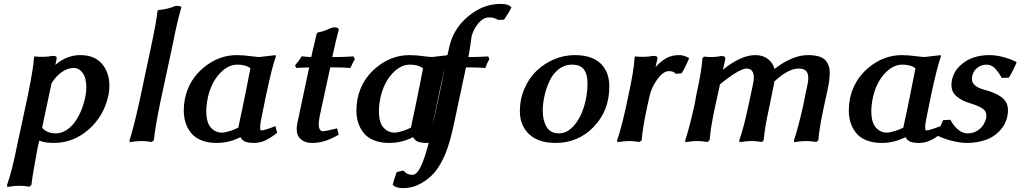

<svg xmlns="http://www.w3.org/2000/svg" viewBox="-20 -722 5225 983"><path d="M243.2 -293 195.8 -68.8 193.8 -71.8Q203.6 -55.7 223.6 -47.4Q243.7 -39.1 264.2 -39.1Q314 -39.1 354.7 -86.7Q395.5 -134.3 416 -221.2Q421.9 -249.5 421.9 -274.9Q421.9 -323.7 403.1 -348.9Q384.3 -374 356.9 -374Q325.7 -374 294.9 -352.1Q264.2 -330.1 241.2 -291ZM391.1 -439.9Q463.4 -439.9 501.7 -395.5Q540 -351.1 540 -283.2Q540 -253.9 534.2 -230Q510.7 -126 432.9 -58.1Q355 9.8 254.9 9.8Q209 9.8 181.2 -2Q180.2 3.4 177.5 13.9Q174.8 24.4 173.8 27.8Q145 180.7 141.1 224.1L130.9 233.9Q102.5 229 79.1 229Q56.2 229 17.1 234.9L16.1 225.1Q42 151.9 66.9 25.9L123 -235.8Q151.4 -375.5 153.8 -423.8Q153.8 -424.3 154.8 -428.5Q155.8 -432.6 155.8 -433.1Q208 -427.7 249 -436Q262.7 -436 267.1 -432.4Q271.5 -428.7 270 -419.9Q269 -415 266.6 -405Q264.2 -395 263.2 -390.1Q322.8 -439.9 391.1 -439.9Z M693.8 -202.1 752 -476.1Q782.7 -620.1 786.1 -665L792 -670.9Q837.4 -674.3 879.9 -691.9Q896 -691.9 902.6 -689.7Q909.2 -687.5 908.2 -683.1Q885.7 -606.4 863.8 -492.2L800.8 -199.2Q772 -57.1 768.1 -4.9L757.8 4.9Q726.1 0 705.1 0Q678.2 0 644 5.9L643.1 -3.9Q662.1 -60.1 693.8 -202.1Z M1192.9 -439.9Q1224.6 -439.9 1275.9 -433.1Q1295.9 -430.2 1309.1 -430.2Q1313 -430.2 1351.1 -435.1Q1352.5 -435.1 1369.9 -437.3Q1387.2 -439.5 1391.1 -439.9L1392.1 -431.2Q1374.5 -386.2 1341.8 -232.9Q1337.4 -210.4 1329.1 -170.7Q1320.8 -130.9 1317.9 -115.2Q1312 -88.4 1312 -71.8Q1312 -54.2 1316.9 -54.2Q1334 -54.2 1390.1 -76.2L1398.9 -42Q1368.2 -17.6 1340.1 -3.9Q1312 9.8 1280.8 9.8Q1252.4 9.8 1236.1 3.4Q1219.7 -2.9 1210.9 -20Q1154.3 9.8 1088.9 9.8Q1043.9 9.8 1010.5 -3.9Q977.1 -17.6 958 -41.5Q939 -65.4 929.9 -94.2Q920.9 -123 920.9 -157.2Q920.9 -186.5 926.8 -216.8Q946.8 -313.5 1023.4 -376.7Q1100.1 -439.9 1192.9 -439.9ZM1194.8 -391.1Q1146.5 -391.1 1104.2 -345Q1062 -298.8 1044.9 -226.1Q1036.1 -184.1 1036.1 -153.8Q1036.1 -95.2 1059.3 -69.1Q1082.5 -43 1116.2 -43Q1130.4 -43 1158.7 -51.8Q1187 -60.5 1207 -73.2L1200.2 -69.8Q1206.1 -97.2 1217.8 -152.3Q1229.5 -207.5 1234.9 -234.9L1262.2 -372.1Q1238.8 -391.1 1194.8 -391.1Z M1524.9 -434.1Q1548.8 -430.2 1573.7 -430.2Q1580.1 -462.9 1588.9 -495.1Q1591.3 -506.3 1595.5 -524.4Q1599.6 -542.5 1601.1 -548.8L1607.9 -556.2Q1632.3 -559.1 1664.1 -574.2Q1675.8 -579.1 1687 -582Q1703.1 -582 1709 -578.6Q1714.8 -575.2 1713.9 -566.9Q1713.4 -564 1711.9 -559.3Q1710.4 -554.7 1710 -553.2Q1700.7 -519.5 1681.2 -430.2H1710.9Q1735.8 -430.2 1790 -433.1L1796.9 -418.9Q1787.6 -404.8 1773.9 -374Q1734.4 -377 1692.9 -377H1670.9Q1631.8 -199.2 1616.7 -127Q1611.8 -98.6 1611.8 -86.9Q1611.8 -49.8 1634.8 -49.8Q1644 -49.8 1706.1 -64.9L1713.9 -32.2Q1673.3 -9.3 1642.3 0.2Q1611.3 9.8 1578.1 9.8Q1542.5 9.8 1520.8 -8.5Q1499 -26.9 1499 -61Q1499 -73.2 1502 -89.8L1563 -377Q1555.7 -376.5 1540 -376Q1524.4 -375.5 1513.4 -375Q1502.4 -374.5 1497.1 -374L1490.7 -387.2Q1509.3 -408.7 1524.9 -434.1Z M2076.7 -439.9Q2108.4 -439.9 2159.7 -433.1Q2179.7 -430.2 2192.9 -430.2Q2196.8 -430.2 2234.9 -435.1Q2236.3 -435.1 2253.7 -437.3Q2271 -439.5 2274.9 -439.9L2275.9 -431.2Q2258.3 -386.2 2225.6 -232.9Q2221.2 -210.4 2212.9 -170.7Q2204.6 -130.9 2201.7 -115.2Q2195.8 -88.4 2195.8 -71.8Q2195.8 -54.2 2200.7 -54.2Q2217.8 -54.2 2273.9 -76.2L2282.7 -42Q2252 -17.6 2223.9 -3.9Q2195.8 9.8 2164.6 9.8Q2136.2 9.8 2119.9 3.4Q2103.5 -2.9 2094.7 -20Q2038.1 9.8 1972.7 9.8Q1927.7 9.8 1894.3 -3.9Q1860.8 -17.6 1841.8 -41.5Q1822.8 -65.4 1813.7 -94.2Q1804.7 -123 1804.7 -157.2Q1804.7 -186.5 1810.5 -216.8Q1830.6 -313.5 1907.2 -376.7Q1983.9 -439.9 2076.7 -439.9ZM2078.6 -391.1Q2030.3 -391.1 1988 -345Q1945.8 -298.8 1928.7 -226.1Q1919.9 -184.1 1919.9 -153.8Q1919.9 -95.2 1943.1 -69.1Q1966.3 -43 2000 -43Q2014.2 -43 2042.5 -51.8Q2070.8 -60.5 2090.8 -73.2L2084 -69.8Q2089.8 -97.2 2101.6 -152.3Q2113.3 -207.5 2118.7 -234.9L2146 -372.1Q2122.6 -391.1 2078.6 -391.1Z M2268.6 -430.2 2279.8 -479Q2299.8 -573.7 2376.5 -637.9Q2453.1 -702.1 2543 -702.1Q2584 -702.1 2598.6 -684.1Q2585 -656.2 2560.5 -621.1L2529.8 -620.1Q2512.2 -632.8 2483.9 -632.8Q2455.1 -632.8 2430.7 -604.5Q2406.2 -576.2 2394.5 -537.1Q2394 -534.7 2391.6 -515.1Q2382.8 -451.2 2378.9 -435.1Q2378.9 -432.1 2377.9 -430.2H2402.8Q2428.2 -430.2 2479.5 -433.1L2485.8 -418.9Q2473.1 -398.9 2464.8 -374Q2425.3 -377 2384.8 -377H2365.7Q2323.2 -175.8 2304.7 -90.8Q2284.2 7.3 2261 63.7Q2237.8 120.1 2205.6 160.2Q2174.8 195.3 2133.1 218.3Q2091.3 241.2 2044.9 241.2Q2006.3 241.2 1990.7 224.1Q1995.1 203.6 2010.7 159.2L2044.9 150.9Q2056.6 163.6 2066.4 168.2Q2076.2 172.9 2092.8 172.9Q2142.1 172.9 2192.9 -68.8Q2203.6 -122.1 2226.3 -225.6Q2249 -329.1 2258.8 -377Q2191.9 -374 2189 -374L2181.6 -388.2L2187.5 -394V-393.1Q2200.2 -407.2 2216.8 -433.1Q2238.3 -430.2 2268.6 -430.2Z M2921.9 -439.9Q3009.3 -439.9 3054.4 -397.5Q3099.6 -355 3099.6 -278.8Q3099.6 -156.2 3020.3 -73.2Q2940.9 9.8 2824.7 9.8Q2736.3 9.8 2689 -34.9Q2641.6 -79.6 2641.6 -152.8Q2641.6 -214.8 2665.3 -269Q2689 -323.2 2728 -360.4Q2767.1 -397.5 2817.9 -418.7Q2868.7 -439.9 2921.9 -439.9ZM2907.7 -391.1Q2870.6 -391.1 2840.8 -367.9Q2811 -344.7 2793.9 -308.3Q2776.9 -272 2767.8 -232.2Q2758.8 -192.4 2758.8 -154.8Q2758.8 -105 2778.6 -72Q2798.3 -39.1 2841.8 -39.1Q2882.3 -39.1 2916.5 -76.7Q2950.7 -114.3 2969.2 -173.3Q2987.8 -232.4 2987.8 -296.9Q2987.8 -342.8 2969 -366.9Q2950.2 -391.1 2907.7 -391.1Z M3456.5 -439.9Q3462.9 -439.9 3468.5 -439.2Q3474.1 -438.5 3479.7 -436.8Q3485.4 -435.1 3488 -434.1Q3490.7 -433.1 3497.1 -430.2Q3503.4 -427.2 3504.4 -426.8L3507.8 -422.9Q3497.1 -396.5 3485.4 -373.8Q3473.6 -351.1 3468.8 -346.2L3439.5 -344.2Q3429.7 -357.9 3404.8 -357.9Q3376.5 -357.9 3346.7 -317.9Q3316.9 -277.8 3305.7 -231Q3304.2 -222.2 3300 -205.1Q3295.9 -188 3294.4 -180.2Q3268.6 -61 3265.6 -4.9L3255.4 4.9Q3222.2 0 3202.6 0Q3176.8 0 3140.6 5.9L3139.6 -3.9Q3160.6 -62.5 3186.5 -182.1Q3188 -190.4 3192.1 -208.5Q3196.3 -226.6 3197.8 -235.8Q3225.6 -362.3 3228.5 -423.8Q3228.5 -424.3 3229.5 -428.5Q3230.5 -432.6 3230.5 -433.1Q3284.2 -427.7 3323.7 -436Q3338.4 -436 3342.8 -432.4Q3347.2 -428.7 3345.7 -419.9Q3343.3 -408.2 3341.3 -401.4Q3339.4 -394.5 3336.4 -378.9Q3365.2 -410.2 3392.8 -425Q3420.4 -439.9 3456.5 -439.9Z M3693.4 -418.9 3681.2 -365.2Q3773.9 -439.9 3847.2 -439.9Q3885.7 -439.9 3911.6 -419.9Q3937.5 -399.9 3945.3 -369.1Q4037.1 -439.9 4116.2 -439.9Q4177.7 -439.9 4202.9 -416.5Q4228 -393.1 4228 -348.1Q4228 -315.9 4220.2 -277.8L4199.2 -180.2Q4174.8 -68.8 4169.9 -4.9L4160.2 4.9Q4127 0 4106.9 0Q4080.1 0 4045.9 5.9L4044.9 -3.9Q4065.4 -63 4092.3 -182.1Q4095.7 -202.1 4104 -241.2Q4112.3 -280.3 4114.3 -289.1Q4118.2 -306.6 4118.2 -321.8Q4118.2 -348.6 4106 -359.9Q4093.8 -371.1 4068.4 -371.1Q4014.2 -371.1 3939 -299.8L3944.3 -304.2Q3943.4 -292 3939.9 -278.8Q3921.9 -191.9 3919.9 -180.2Q3894.5 -65.4 3890.1 -4.9L3881.3 4.9Q3848.1 0 3828.1 0Q3801.8 0 3766.1 5.9L3765.1 -3.9Q3787.6 -67.4 3812 -182.1Q3815.4 -200.2 3823.5 -236.1Q3831.5 -272 3835 -290Q3839.4 -309.6 3839.4 -323.2Q3839.4 -371.1 3802.2 -371.1Q3782.2 -371.1 3743.4 -346.9Q3704.6 -322.8 3661.1 -286.1L3666 -289.1Q3662.1 -271 3654.1 -234.6Q3646 -198.2 3642.1 -180.2Q3618.2 -72.3 3613.3 -4.9L3603 4.9Q3569.8 0 3550.3 0Q3523.4 0 3489.3 5.9L3488.3 -3.9Q3507.3 -59.1 3535.2 -182.1Q3536.6 -189.5 3540 -207.3Q3543.5 -225.1 3544.9 -234.9Q3573.2 -364.3 3576.2 -422.9L3584 -432.1Q3633.3 -426.8 3670.9 -435.1Q3685.5 -435.1 3690.2 -431.4Q3694.8 -427.7 3693.4 -418.9Z M4597.7 -439.9Q4629.4 -439.9 4680.7 -433.1Q4700.7 -430.2 4713.9 -430.2Q4717.8 -430.2 4755.9 -435.1Q4757.3 -435.1 4774.7 -437.3Q4792 -439.5 4795.9 -439.9L4796.9 -431.2Q4779.3 -386.2 4746.6 -232.9Q4742.2 -210.4 4733.9 -170.7Q4725.6 -130.9 4722.7 -115.2Q4716.8 -88.4 4716.8 -71.8Q4716.8 -54.2 4721.7 -54.2Q4738.8 -54.2 4794.9 -76.2L4803.7 -42Q4772.9 -17.6 4744.9 -3.9Q4716.8 9.8 4685.5 9.8Q4657.2 9.8 4640.9 3.4Q4624.5 -2.9 4615.7 -20Q4559.1 9.8 4493.7 9.8Q4448.7 9.8 4415.3 -3.9Q4381.8 -17.6 4362.8 -41.5Q4343.8 -65.4 4334.7 -94.2Q4325.7 -123 4325.7 -157.2Q4325.7 -186.5 4331.5 -216.8Q4351.6 -313.5 4428.2 -376.7Q4504.9 -439.9 4597.7 -439.9ZM4599.6 -391.1Q4551.3 -391.1 4509 -345Q4466.8 -298.8 4449.7 -226.1Q4440.9 -184.1 4440.9 -153.8Q4440.9 -95.2 4464.1 -69.1Q4487.3 -43 4521 -43Q4535.2 -43 4563.5 -51.8Q4591.8 -60.5 4611.8 -73.2L4605 -69.8Q4610.8 -97.2 4622.6 -152.3Q4634.3 -207.5 4639.6 -234.9L4667 -372.1Q4643.6 -391.1 4599.6 -391.1Z M4808.6 -106.9 4845.7 -108.9Q4862.3 -77.6 4885.3 -58.3Q4908.2 -39.1 4935.5 -39.1Q4968.3 -39.1 4994.1 -60.1Q5020 -81.1 5028.8 -116.2Q5034.2 -146.5 5015.9 -161.9Q4997.6 -177.2 4957.5 -189.9Q4930.7 -197.8 4912.4 -206.3Q4894 -214.8 4877 -229Q4859.9 -243.2 4854 -264.9Q4848.1 -286.6 4854.5 -315.9Q4863.8 -356 4894.3 -385Q4924.8 -414.1 4963.1 -427Q5001.5 -439.9 5043 -439.9Q5081.1 -439.9 5119.4 -429.2Q5157.7 -418.5 5182.6 -404.8L5184.6 -401.9Q5169.9 -366.7 5149.9 -331.1V-332Q5148.9 -330.1 5144.5 -324.2L5108.9 -323.2Q5101.1 -336.9 5095.2 -345.7Q5089.4 -354.5 5079.3 -366.7Q5069.3 -378.9 5056.9 -385Q5044.4 -391.1 5030.8 -391.1Q5004.4 -391.1 4983.9 -375.2Q4963.4 -359.4 4957.5 -332Q4945.3 -281.7 5020.5 -262.2Q5076.2 -248 5108.4 -223.9Q5140.6 -199.7 5140.6 -157.2Q5140.6 -142.6 5137.7 -127.9Q5134.3 -109.9 5126 -92Q5117.7 -74.2 5101.1 -55.4Q5084.5 -36.6 5062 -22.5Q5039.6 -8.3 5004.9 0.7Q4970.2 9.8 4928.7 9.8Q4897 9.8 4853 -1.2Q4809.1 -12.2 4777.8 -28.8Q4795.4 -80.1 4808.6 -106.9Z"/></svg>

Font: Linear Smooth
Style: Bold Italic
Weight: 700
Designer: Philipp H. Poll, Flanker
Foundry: Philipp H. Poll, reworked by Flanker
Version: Version 1.061 | FøM Fix